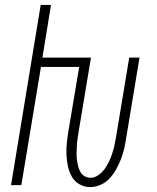

<svg xmlns="http://www.w3.org/2000/svg" viewBox="-20 -755 640 783"><path d="M348 8Q324 8 304 -3.5Q284 -15 273 -34.5Q262 -54 257 -77Q252 -100 251 -124Q250 -148 252.5 -172Q255 -196 259 -220L303 -482H147L67 0H25L146 -735H188L153 -520H351L300 -214Q298 -201 296 -187Q294 -173 293.5 -159.5Q293 -146 292.5 -132.5Q292 -119 293.5 -105.5Q295 -92 298 -79.5Q301 -67 307 -55.5Q313 -44 324 -37Q335 -30 349 -30Q365 -30 380.5 -40.5Q396 -51 406.5 -65.5Q417 -80 424.5 -96Q432 -112 437.5 -128.5Q443 -145 446.5 -162Q450 -179 453 -195L507 -520H549L494 -189Q491 -168 486 -147Q481 -126 473 -105.5Q465 -85 454 -65Q443 -45 427.5 -28Q412 -11 390.5 -1.5Q369 8 348 8Z"/></svg>

Font: Iosevka XLt Ex Obl
Style: Regular
Weight: 200
Width: 7
Italic angle: -9°
Monospace: yes
Designer: Belleve Invis
Foundry: Belleve Invis
Version: Version 32.5.0; ttfautohint (v1.8.4)